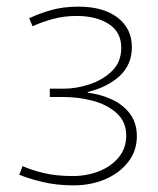

<svg xmlns="http://www.w3.org/2000/svg" viewBox="-20 -550 477 578"><path d="M202 8Q151 8 109 -2Q67 -12 38 -24L48 -50Q74 -38 112 -29Q150 -20 199 -20Q241 -20 278 -34.5Q315 -49 337.5 -76.5Q360 -104 360 -142Q360 -184 330.5 -210Q301 -236 258 -247Q215 -258 172 -258H130V-283H172Q209 -283 249 -296Q289 -309 317 -336Q345 -363 345 -406Q345 -454 307 -478Q269 -502 211 -502Q172 -502 138 -492.5Q104 -483 78 -471L68 -495Q97 -509 133.5 -519.5Q170 -530 216 -530Q291 -530 334 -497Q377 -464 377 -408Q377 -356 341 -322Q305 -288 244 -273V-271Q284 -266 318 -250Q352 -234 372 -206.5Q392 -179 392 -140Q392 -96 366 -62.5Q340 -29 297 -10.5Q254 8 202 8Z"/></svg>

Font: Murecho ExtraLight
Style: Regular
Weight: 200
Designer: Neil Summerour
Foundry: Positype
Version: Version 1.010; ttfautohint (v1.8.3)